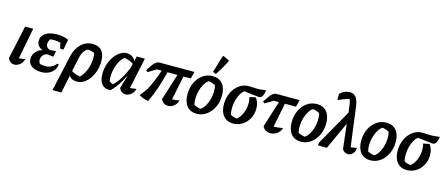

<svg xmlns="http://www.w3.org/2000/svg" viewBox="-56 -1491 5592 2399"><g transform="rotate(15 2740.0 -291.5)"><path d="M226 -95Q214 -47 179.5 -20Q145 7 108 7Q82 7 59.5 -8Q37 -23 25 -55L118 -487H223L145 -84Q187 -87 226 -95Z M459 10Q379 10 332.5 -23.5Q286 -57 286 -114Q286 -166 320.5 -207.5Q355 -249 409 -259Q372 -268 350 -295.5Q328 -323 328 -363Q328 -424 383 -460Q438 -496 530 -496Q569 -496 608 -489Q647 -482 680 -467L655 -333H612L595 -407Q525 -423 464 -415Q440 -384 440 -350Q440 -322 459 -303.5Q478 -285 507 -285L570 -291L556 -214L483 -224Q448 -221 426 -197.5Q404 -174 400.5 -142Q397 -110 418 -84Q448 -75 488 -75Q574 -75 628 -145L647 -137Q639 -71 587.5 -30.5Q536 10 459 10Z M654 191 755 -267Q779 -374 841.5 -435Q904 -496 991 -496Q1150 -496 1150 -311Q1150 -247 1131.5 -189Q1113 -131 1081.5 -86.5Q1050 -42 1008.5 -16Q967 10 921 10Q850 10 816 -38L769 191ZM988 -426Q970 -423 953 -415ZM865 -274 829 -102Q877 -71 940 -61Q978 -96 1003.5 -150.5Q1029 -205 1038.5 -268Q1048 -331 1037 -391Q1015 -401 992.5 -406.5Q970 -412 947 -411Q886 -377 865 -274Z M1354 5Q1281 11 1242 -33.5Q1203 -78 1203 -167Q1203 -230 1222 -289Q1241 -348 1273.5 -394.5Q1306 -441 1347 -468Q1388 -495 1432 -495Q1512 -495 1547 -423L1562 -487H1667L1582 -84Q1605 -86 1624.5 -89Q1644 -92 1663 -95Q1652 -46 1617.5 -19.5Q1583 7 1546 7Q1520 7 1497.5 -8Q1475 -23 1463 -55L1512 -218L1508 -219Q1439 -75 1354 5ZM1316 -97Q1328 -90 1339.5 -84.5Q1351 -79 1364 -75Q1451 -152 1524 -326L1538 -386Q1488 -418 1420 -431Q1380 -399 1353 -344.5Q1326 -290 1315.5 -225Q1305 -160 1316 -97Z M1844 13Q1773 3 1723 -31L1797 -128Q1865 -259 1908 -396H1845L1743 -333L1720 -352Q1749 -399 1769.5 -426.5Q1790 -454 1805.5 -466.5Q1821 -479 1834.5 -483Q1848 -487 1864 -487H2308L2285 -396H2190L2127 -83Q2151 -85 2174 -88Q2197 -91 2221 -95Q2207 -45 2171.5 -18.5Q2136 8 2097 8Q2069 8 2044 -7.5Q2019 -23 2005 -55L2113 -396H1984Q1959 -292 1925.5 -191Q1892 -90 1844 13Z M2468 11Q2387 11 2341.5 -44Q2296 -99 2296 -195Q2296 -280 2328.5 -348.5Q2361 -417 2417.5 -456.5Q2474 -496 2545 -496Q2626 -496 2671.5 -442.5Q2717 -389 2717 -292Q2717 -207 2684 -138.5Q2651 -70 2594.5 -29.5Q2538 11 2468 11ZM2500 -62Q2530 -80 2553 -117Q2576 -154 2590.5 -201Q2605 -248 2607.5 -298.5Q2610 -349 2598 -393Q2557 -416 2512 -422Q2482 -403 2459 -365Q2436 -327 2422 -279.5Q2408 -232 2405.5 -182.5Q2403 -133 2414 -90Q2451 -68 2500 -62ZM2574 -531 2532 -548 2598 -765 2609 -774 2690 -734Q2666 -684 2636.5 -633Q2607 -582 2574 -531Z M2940 11Q2860 11 2814 -43.5Q2768 -98 2768 -193Q2768 -256 2787 -311Q2806 -366 2840 -407Q2874 -448 2919 -470.5Q2964 -493 3016 -491L3137 -487L3233 -496Q3226 -453 3216.5 -431Q3207 -409 3194.5 -401Q3182 -393 3166 -393Q3156 -393 3145 -395L2974 -415Q2947 -397 2926.5 -361.5Q2906 -326 2893 -280Q2880 -234 2878 -184.5Q2876 -135 2886 -89Q2919 -67 2969 -62Q3007 -90 3031 -140Q3055 -190 3061.5 -249.5Q3068 -309 3053 -363L3131 -378Q3152 -353 3163 -318.5Q3174 -284 3174 -241Q3174 -171 3142.5 -114Q3111 -57 3058 -23Q3005 11 2940 11Z M3255 -333 3232 -352Q3262 -399 3282.5 -426.5Q3303 -454 3318.5 -466.5Q3334 -479 3347.5 -483Q3361 -487 3376 -487H3669L3646 -396H3503L3440 -82Q3499 -85 3560 -96Q3545 -46 3505 -19.5Q3465 7 3422 7Q3390 7 3362 -8Q3334 -23 3318 -55L3426 -396H3358Z M3816 11Q3735 11 3689.5 -44Q3644 -99 3644 -195Q3644 -280 3676.5 -348.5Q3709 -417 3765.5 -456.5Q3822 -496 3893 -496Q3974 -496 4019.5 -442.5Q4065 -389 4065 -292Q4065 -207 4032 -138.5Q3999 -70 3942.5 -29.5Q3886 11 3816 11ZM3848 -62Q3878 -80 3901 -117Q3924 -154 3938.5 -201Q3953 -248 3955.5 -298.5Q3958 -349 3946 -393Q3905 -416 3860 -422Q3830 -403 3807 -365Q3784 -327 3770 -279.5Q3756 -232 3753.5 -182.5Q3751 -133 3762 -90Q3799 -68 3848 -62Z M4035 0 4041 -39 4299 -493 4291 -558Q4288 -592 4282.5 -617Q4277 -642 4268 -664Q4199 -643 4135 -614H4124V-689Q4149 -718 4184 -732Q4219 -746 4253 -746Q4302 -746 4331 -709Q4360 -672 4370 -595L4437 -82Q4474 -87 4515 -95Q4514 -48 4487 -19.5Q4460 9 4424 9Q4381 9 4351 -34L4314 -355L4152 0Z M4715 11Q4634 11 4588.5 -44Q4543 -99 4543 -195Q4543 -280 4575.5 -348.5Q4608 -417 4664.5 -456.5Q4721 -496 4792 -496Q4873 -496 4918.5 -442.5Q4964 -389 4964 -292Q4964 -207 4931 -138.5Q4898 -70 4841.5 -29.5Q4785 11 4715 11ZM4747 -62Q4777 -80 4800 -117Q4823 -154 4837.5 -201Q4852 -248 4854.5 -298.5Q4857 -349 4845 -393Q4804 -416 4759 -422Q4729 -403 4706 -365Q4683 -327 4669 -279.5Q4655 -232 4652.5 -182.5Q4650 -133 4661 -90Q4698 -68 4747 -62Z M5187 11Q5107 11 5061 -43.5Q5015 -98 5015 -193Q5015 -256 5034 -311Q5053 -366 5087 -407Q5121 -448 5166 -470.5Q5211 -493 5263 -491L5384 -487L5480 -496Q5473 -453 5463.5 -431Q5454 -409 5441.5 -401Q5429 -393 5413 -393Q5403 -393 5392 -395L5221 -415Q5194 -397 5173.5 -361.5Q5153 -326 5140 -280Q5127 -234 5125 -184.5Q5123 -135 5133 -89Q5166 -67 5216 -62Q5254 -90 5278 -140Q5302 -190 5308.5 -249.5Q5315 -309 5300 -363L5378 -378Q5399 -353 5410 -318.5Q5421 -284 5421 -241Q5421 -171 5389.5 -114Q5358 -57 5305 -23Q5252 11 5187 11Z"/></g></svg>

Font: Piazzolla SemiBold
Style: Italic
Weight: 600
Italic angle: -11.3°
Designer: Juan Pablo del Peral
Foundry: Huerta Tipografica
Version: Version 1.330